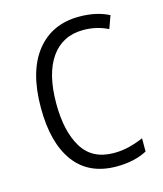

<svg xmlns="http://www.w3.org/2000/svg" viewBox="-89 -609 581 686"><g transform="rotate(-15 201.5 -266.0)"><path d="M259 10Q325 10 372 -15V-64Q347 -53 319.5 -46Q292 -39 262 -39Q182 -39 145 -99.5Q108 -160 108 -263Q108 -373 150 -432.5Q192 -492 269 -492Q318 -492 360 -471L377 -518Q331 -542 267 -542Q166 -542 108.5 -469.5Q51 -397 51 -262Q51 -132 104 -61Q157 10 259 10Z"/></g></svg>

Font: Noto Sans UI SemiCondensed Light
Style: Regular
Weight: 300
Width: 4
Designer: Monotype Design Team
Foundry: Monotype Imaging Inc.
Version: Version 1.901